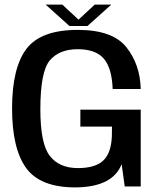

<svg xmlns="http://www.w3.org/2000/svg" viewBox="-20 -811 697 835"><path d="M307.5 4Q470 3 509 -97L522.5 0H592V-334H329.5V-260.5H467L466.5 -218.5Q463.5 -145 428.8 -112.5Q394 -80 318.5 -80Q238 -80 196.8 -132.8Q155.5 -185.5 155.5 -335.5Q155.5 -500 196.8 -548.5Q238 -597 318 -597Q396 -597 431.2 -556.2Q466.5 -515.5 470 -424H592Q589.5 -530.5 529.5 -605.8Q469.5 -681 318 -681Q157.5 -681 95 -598.5Q32.5 -516 32.5 -339.5Q32.5 -164.5 93.8 -80.2Q155 4 307.5 4ZM282 -698H360.5L464 -791H392L321.5 -725.5L251 -791H178.5Z"/></svg>

Font: Anybody Thin Medium
Style: Regular
Weight: 500
Version: Version 1.113;gftools[0.9.25]